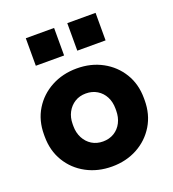

<svg xmlns="http://www.w3.org/2000/svg" viewBox="-134 -831 852 944"><g transform="rotate(-20 291.5 -359.0)"><path d="M292 10Q218 10 158.5 -22Q99 -54 64.5 -111Q30 -168 30 -242V-252Q30 -326 64.5 -382.5Q99 -439 158.5 -471Q218 -503 292 -503Q366 -503 425 -471Q484 -439 518.5 -382.5Q553 -326 553 -252V-242Q553 -168 518.5 -111Q484 -54 425 -22Q366 10 292 10ZM292 -121Q325 -121 350.5 -136.5Q376 -152 390 -179.5Q404 -207 404 -242V-252Q404 -287 390 -314Q376 -341 350.5 -356.5Q325 -372 292 -372Q259 -372 234 -356.5Q209 -341 194.5 -314Q180 -287 180 -252V-242Q180 -207 194.5 -179.5Q209 -152 234 -136.5Q259 -121 292 -121ZM325 -584V-728H473V-584ZM108 -584V-728H256V-584Z"/></g></svg>

Font: SUSE ExtraBold
Style: Regular
Weight: 800
Designer: Rene Bieder
Foundry: SUSE
Version: Version 1.000